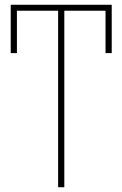

<svg xmlns="http://www.w3.org/2000/svg" viewBox="-20 -786 514 806"><path d="M449 -563H423V-741H250V0H224V-741H51V-563H25V-766H51H449Z"/></svg>

Font: Noto Sans UI Thin
Style: Regular
Weight: 250
Designer: Monotype Design Team
Foundry: Monotype Imaging Inc.
Version: Version 1.001